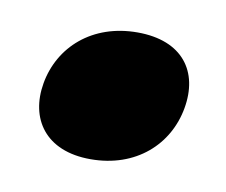

<svg xmlns="http://www.w3.org/2000/svg" viewBox="-39 -509 346 294"><g transform="rotate(10 134.0 -362.0)"><path d="M116.7 -260.7C187.5 -260.7 234.9 -304.7 245.1 -362.8C255.4 -420.9 224.6 -464.4 154.3 -464.4C84 -464.4 36.1 -420.9 25.9 -362.8C16.1 -306.6 46.4 -260.7 116.7 -260.7Z"/></g></svg>

Font: Roboto Flex Super Cond Black
Style: Italic
Weight: 900
Width: 3
Italic angle: -10°
Designer: Berlow after Robertson
Foundry: Google
Version: Version 3.200;Glyphs 3.3 (3311)